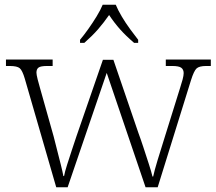

<svg xmlns="http://www.w3.org/2000/svg" viewBox="-20 -786 907 806"><path d="M84 -456Q74 -490 63 -499.5Q52 -509 21 -509H5V-536H201V-509H178Q151 -509 142 -502.5Q133 -496 133 -481Q133 -473 138 -453Q143 -433 147 -420L205 -214Q211 -190 219.5 -157Q228 -124 235.5 -94Q243 -64 246 -47H249Q252 -64 261.5 -94Q271 -124 282 -157Q293 -190 301 -214L412 -535H456L561 -228Q570 -204 582 -167.5Q594 -131 605 -97Q616 -63 620 -45H623Q628 -69 641.5 -113.5Q655 -158 673 -215L736 -417Q742 -435 746.5 -452Q751 -469 751 -479Q751 -494 741 -501.5Q731 -509 703 -509H676V-536H865V-509H846Q816 -509 805 -498.5Q794 -488 782 -450L642 0H591L428 -480L264 0H216ZM316 -619Q332 -638 350.5 -664Q369 -690 385.5 -717Q402 -744 411 -766H466Q475 -744 491 -717Q507 -690 526 -664Q545 -638 560 -619V-606H543Q508 -636 484 -663Q460 -690 438 -723Q415 -690 391.5 -663Q368 -636 334 -606H316Z"/></svg>

Font: Noto Serif Tibetan ExtraLight
Style: Regular
Weight: 200
Designer: Monotype Design Team
Foundry: Monotype Imaging Inc.
Version: Version 2.103; ttfautohint (v1.8.4.7-5d5b)